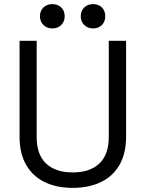

<svg xmlns="http://www.w3.org/2000/svg" viewBox="-20 -898 706 932"><path d="M333 14Q255 14 197 -14Q139 -42 107 -97.5Q75 -153 75 -234V-700H158V-233Q158 -147 204 -104Q250 -61 333 -61Q416 -61 462 -104Q508 -147 508 -233V-700H592V-234Q592 -153 560 -97.5Q528 -42 469.5 -14Q411 14 333 14ZM432 -760Q406 -760 389 -776.5Q372 -793 372 -819Q372 -846 389 -862Q406 -878 432 -878Q458 -878 474.5 -862Q491 -846 491 -819Q491 -793 474.5 -776.5Q458 -760 432 -760ZM234 -760Q208 -760 191 -776.5Q174 -793 174 -819Q174 -846 191 -862Q208 -878 234 -878Q260 -878 277 -862Q294 -846 294 -819Q294 -793 277 -776.5Q260 -760 234 -760Z"/></svg>

Font: Space Grotesk Light
Style: Regular
Weight: 400
Version: Version 2.000